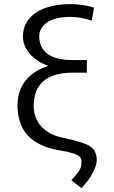

<svg xmlns="http://www.w3.org/2000/svg" viewBox="-20 -742 568 955"><path d="M447.8 -703.5 436.4 -639.6Q378.2 -658.4 328.5 -658Q289.4 -658 259.2 -650Q229 -642 211.1 -628.2Q193.2 -614.3 184.1 -597.8Q175.1 -581.3 175.1 -562.9Q175.1 -443.2 344.1 -443.2H411.9V-380.7H342.7Q147.7 -380 147.7 -214.5Q147.7 -182.2 159.1 -154.8Q170.5 -127.5 189.6 -108.8Q208.8 -90.2 231.7 -77.9Q254.6 -65.7 280.2 -59.7L337.7 -46.5Q358 -41.2 370.4 -37.6Q382.8 -34.1 397.4 -28.9Q411.9 -23.8 420.5 -18.8Q429 -13.8 437.7 -6.6Q446.4 0.7 450.8 9.2Q455.3 17.8 458.3 28.9Q461.3 40.1 461.3 54.3Q460.6 78.1 446.4 107.2Q432.2 136.4 416.7 156.8Q401.3 177.2 384.9 193.5L334.9 155.2Q343.8 144.2 351.6 135.3Q361.5 123.9 366.1 117.9Q370.7 111.9 376.2 102.6Q381.7 93.4 383.5 83.6Q385.3 73.9 385.3 61.4Q385.7 41.5 368.6 31.4Q351.6 21.3 305.4 11L279.8 6.7Q241.1 0 209.9 -10.8Q178.6 -21.7 151.5 -39.8Q124.3 -57.9 106.2 -82.4Q88.1 -106.9 77.6 -141.3Q67.1 -175.8 67.1 -218.8Q67.1 -291.9 108 -341.8Q148.8 -391.7 220.2 -414.1Q161.6 -435.7 127.8 -474.8Q94.1 -513.8 94.1 -559.7Q94.1 -636 158.6 -678.8Q223 -721.6 334.2 -721.6Q362.9 -721.6 397 -716.1Q431.1 -710.6 447.8 -703.5Z"/></svg>

Font: Inter Light BETA
Style: Regular
Weight: 300
Designer: Rasmus Andersson
Foundry: rsms
Version: Version 3.011;git-f93a4a705